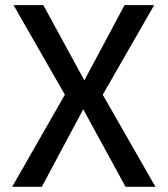

<svg xmlns="http://www.w3.org/2000/svg" viewBox="-20 -720 646 740"><path d="M26.9 0 230 -355 32.2 -700.2H147L305.2 -410.2L460 -700.2H574.2L376 -355L579.1 0H463.9L300.8 -298.8L141.1 0Z"/></svg>

Font: TASA Explorer Medium
Style: Regular
Weight: 500
Designer: Weizhong Zhang
Foundry: Local Remote
Version: Version 1.000;Glyphs 3.1.2 (3151)